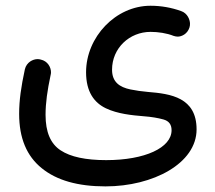

<svg xmlns="http://www.w3.org/2000/svg" viewBox="-20 -398 750 671"><path d="M46.9 0C46.9 84.5 73.2 147.5 126 189.9C178.2 232.4 252.4 253.4 348.6 253.4C515.1 253.4 667 172.9 667 54.2C667 -57.6 576.2 -70.3 497.1 -76.7C475.1 -78.6 455.1 -81.5 436 -85.4C397.9 -93.3 371.6 -111.3 371.6 -154.3C371.6 -230 432.6 -286.6 506.3 -286.6C532.2 -286.6 563 -282.2 586.9 -272.5C591.8 -271 596.7 -270 601.1 -270C614.3 -270 634.8 -278.8 642.1 -301.8C643.6 -306.2 644 -310.5 644 -314.9C644 -328.6 635.7 -351.6 612.8 -359.4C578.6 -371.6 543 -377.9 505.9 -377.9C384.3 -377.9 280.8 -268.6 280.8 -145.5C280.8 -77.1 309.1 -39.1 350.1 -19.5C391.1 0 440.9 4.9 482.4 8.3C509.3 10.3 532.2 14.2 551.3 19.5C570.3 24.9 579.6 37.1 579.6 57.1C579.6 118.2 486.8 161.6 351.1 161.6C279.8 161.6 226.6 150.4 191.9 127.4C156.7 104.5 139.2 63.5 139.2 3.4C139.2 -38.1 145.5 -82 156.7 -134.8C157.7 -138.2 158.2 -142.1 158.2 -145.5C158.2 -162.6 147 -184.6 122.1 -189.9C118.7 -190.9 114.7 -191.4 111.3 -191.4C95.2 -191.4 72.8 -180.7 66.9 -155.8C53.7 -94.7 46.9 -47.4 46.9 0Z"/></svg>

Font: Mikhak Medium
Style: Regular
Weight: 500
Designer: Amin Abedi
Version: Version 3.2